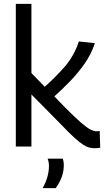

<svg xmlns="http://www.w3.org/2000/svg" viewBox="-20 -760 544 996"><path d="M473 9Q458 9 443.5 5.5Q429 2 410.5 -10Q392 -22 365.5 -46Q339 -70 299 -112L143 -270V0H62V-740H143V-381L212 -310Q268 -359 316.5 -415Q365 -471 389 -545L472 -536Q454 -480 419 -430Q384 -380 342.5 -337.5Q301 -295 262 -260L318 -202Q369 -151 399.5 -124.5Q430 -98 448.5 -88.5Q467 -79 483 -79Q486 -79 489.5 -79.5Q493 -80 497 -81L500 6Q494 7 487.5 8Q481 9 473 9ZM201 216Q218 186 226 157Q234 128 234 101Q234 81 227 63H306Q311 79 311 96Q311 130 299.5 160Q288 190 269 216Z"/></svg>

Font: Georama
Style: Regular
Weight: 400
Designer: Jean-Baptiste Levee
Foundry: Production Type
Version: Version 1.000